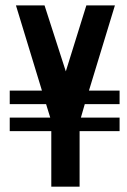

<svg xmlns="http://www.w3.org/2000/svg" viewBox="-20 -702 479 722"><path d="M172.9 0H279.3V-209H429.7V-259.8H284.2L298.8 -310.5H429.7V-361.3H314.5L412.1 -681.6H304.7L227.5 -433.6L147.5 -681.6H40L137.7 -361.3H16.6V-310.5H153.3L168.9 -259.8H16.6V-209H172.9Z"/></svg>

Font: Post No Bills Colombo
Style: Bold
Weight: 700
Designer: Kosala Senevirathne, Siva Puranthara, Lasantha Premarathna, Tharique Azeez
Foundry: Mooniak
Version: Version 1.220 ; ttfautohint (v1.6)